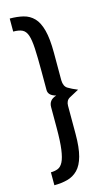

<svg xmlns="http://www.w3.org/2000/svg" viewBox="-120 -778 489 860"><g transform="rotate(-15 124.0 -348.5)"><path d="M20 38V-22Q38.2 -22 52.6 -27.7Q67 -33.4 76.6 -52.1Q86.2 -70.8 91.3 -107.9Q96.4 -145 96.4 -207.4V-304Q96.4 -320 104.7 -331Q113 -342 132 -348Q113.6 -353 105 -361.7Q96.4 -370.4 96.4 -383.4V-469Q96.4 -536 94.2 -576.5Q92 -617 84.6 -638.3Q77.2 -659.6 61.9 -667.1Q46.6 -674.6 20 -674.6V-735Q55 -735 83 -728Q111 -721 130.8 -700.6Q150.6 -680.2 161.1 -640.6Q171.6 -601 171.6 -535.8V-408Q172.2 -380 189.2 -369.5Q206.2 -359 233.2 -348Q206.2 -334 188.7 -324Q171.2 -314 171.2 -290V-159.6Q171.2 -96 160.5 -57Q149.8 -18 129.5 2.6Q109.2 23.2 81.4 30.6Q53.6 38 20 38Z"/></g></svg>

Font: Stick No Bills ExtraLight
Style: Regular
Weight: 200
Designer: Kosala Senevirathne, Siva Puranthara, Lasantha Premarathna, Tharique Azeez
Foundry: mooniak
Version: Version 2.000